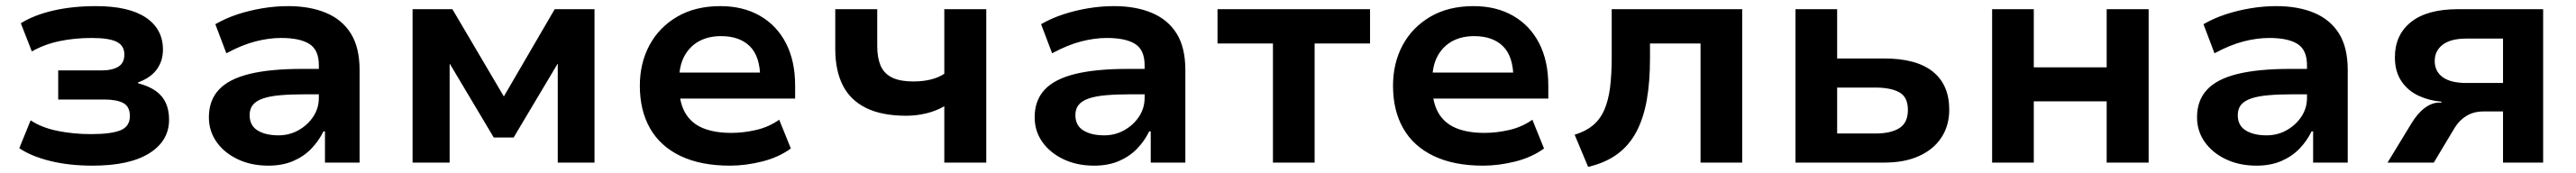

<svg xmlns="http://www.w3.org/2000/svg" viewBox="-20 -531 8410 565"><path d="M282 10Q205 10 143 -5.5Q81 -21 43 -47L80 -138Q116 -114 168 -103.5Q220 -93 277 -93Q343 -93 373.5 -105.5Q404 -118 404 -152Q404 -183 382.5 -194.5Q361 -206 320 -206H170V-301H311Q346 -301 366 -313Q386 -325 386 -353Q386 -382 361 -394.5Q336 -407 279 -407Q223 -407 173.5 -396.5Q124 -386 84 -363L48 -455Q91 -482 154 -496.5Q217 -511 293 -511Q401 -511 456.5 -473.5Q512 -436 512 -369Q512 -332 492 -304.5Q472 -277 431 -262V-259Q466 -250 488.5 -234Q511 -218 521.5 -194.5Q532 -171 532 -140Q532 -71 467.5 -30.5Q403 10 282 10Z M856 10Q800 10 756 -11Q712 -32 687 -67.5Q662 -103 662 -148Q662 -203 694.5 -238Q727 -273 794.5 -289.5Q862 -306 967 -306H1040V-223H975Q929 -223 895 -220Q861 -217 839 -209.5Q817 -202 806 -189Q795 -176 795 -155Q795 -121 821 -105Q847 -89 889 -89Q925 -89 955 -106Q985 -123 1003 -150.5Q1021 -178 1021 -211V-318Q1021 -368 990 -387.5Q959 -407 898 -407Q857 -407 813 -395.5Q769 -384 719 -357L683 -452Q718 -472 756.5 -484.5Q795 -497 837 -504Q879 -511 921 -511Q992 -511 1044.5 -489Q1097 -467 1125.5 -421.5Q1154 -376 1154 -302V0H1041V-102H1036Q1021 -71 996.5 -45.5Q972 -20 937 -5Q902 10 856 10Z M1327 0V-501H1457L1625 -216L1791 -501H1921V0H1801V-322H1800L1657 -82H1592L1449 -322H1448V0Z M2363 10Q2268 10 2202 -21.5Q2136 -53 2102.5 -111.5Q2069 -170 2069 -251Q2069 -325 2100.5 -383.5Q2132 -442 2191 -476.5Q2250 -511 2332 -511Q2406 -511 2461 -479.5Q2516 -448 2546 -390Q2576 -332 2576 -251V-209H2176V-294H2477L2462 -275Q2462 -346 2428.5 -379.5Q2395 -413 2334 -413Q2293 -413 2262.5 -396.5Q2232 -380 2214.5 -348Q2197 -316 2197 -267V-253Q2197 -198 2216.5 -163.5Q2236 -129 2274 -113Q2312 -97 2368 -97Q2407 -97 2448.5 -106.5Q2490 -116 2524 -140L2562 -46Q2522 -17 2468 -3.5Q2414 10 2363 10Z M3063 0V-184Q3035 -168 3003 -160.5Q2971 -153 2939 -153Q2859 -153 2807.5 -178.5Q2756 -204 2731.5 -252.5Q2707 -301 2707 -371V-501H2844V-380Q2844 -344 2854.5 -318Q2865 -292 2891 -278.5Q2917 -265 2963 -265Q2992 -265 3017.5 -271Q3043 -277 3063 -290V-501H3200V0Z M3552 10Q3496 10 3452 -11Q3408 -32 3383 -67.5Q3358 -103 3358 -148Q3358 -203 3390.5 -238Q3423 -273 3490.5 -289.5Q3558 -306 3663 -306H3736V-223H3671Q3625 -223 3591 -220Q3557 -217 3535 -209.5Q3513 -202 3502 -189Q3491 -176 3491 -155Q3491 -121 3517 -105Q3543 -89 3585 -89Q3621 -89 3651 -106Q3681 -123 3699 -150.5Q3717 -178 3717 -211V-318Q3717 -368 3686 -387.5Q3655 -407 3594 -407Q3553 -407 3509 -395.5Q3465 -384 3415 -357L3379 -452Q3414 -472 3452.5 -484.5Q3491 -497 3533 -504Q3575 -511 3617 -511Q3688 -511 3740.5 -489Q3793 -467 3821.5 -421.5Q3850 -376 3850 -302V0H3737V-102H3732Q3717 -71 3692.5 -45.5Q3668 -20 3633 -5Q3598 10 3552 10Z M4136 0V-389H3955V-501H4453V-389H4272V0Z M4822 10Q4727 10 4661 -21.5Q4595 -53 4561.5 -111.5Q4528 -170 4528 -251Q4528 -325 4559.5 -383.5Q4591 -442 4650 -476.5Q4709 -511 4791 -511Q4865 -511 4920 -479.5Q4975 -448 5005 -390Q5035 -332 5035 -251V-209H4635V-294H4936L4921 -275Q4921 -346 4887.5 -379.5Q4854 -413 4793 -413Q4752 -413 4721.5 -396.5Q4691 -380 4673.5 -348Q4656 -316 4656 -267V-253Q4656 -198 4675.5 -163.5Q4695 -129 4733 -113Q4771 -97 4827 -97Q4866 -97 4907.5 -106.5Q4949 -116 4983 -140L5021 -46Q4981 -17 4927 -3.5Q4873 10 4822 10Z M5165 14 5121 -91Q5157 -102 5180.5 -121.5Q5204 -141 5217.5 -171.5Q5231 -202 5236.5 -244.5Q5242 -287 5242 -344V-501H5668V0H5532V-389H5367V-340Q5367 -264 5356.5 -204.5Q5346 -145 5322.5 -100.5Q5299 -56 5260 -27.5Q5221 1 5165 14Z M5842 0V-501H5978V-340H6132Q6237 -340 6290.5 -297Q6344 -254 6344 -173Q6344 -121 6318.5 -82Q6293 -43 6245.5 -21.5Q6198 0 6132 0ZM5978 -95H6103Q6153 -95 6181 -112.5Q6209 -130 6209 -172Q6209 -214 6181 -229.5Q6153 -245 6103 -245H5978Z M6484 0V-501H6620V-311H6858V-501H6995V0H6858V-200H6620V0Z M7347 10Q7291 10 7247 -11Q7203 -32 7178 -67.5Q7153 -103 7153 -148Q7153 -203 7185.5 -238Q7218 -273 7285.5 -289.5Q7353 -306 7458 -306H7531V-223H7466Q7420 -223 7386 -220Q7352 -217 7330 -209.5Q7308 -202 7297 -189Q7286 -176 7286 -155Q7286 -121 7312 -105Q7338 -89 7380 -89Q7416 -89 7446 -106Q7476 -123 7494 -150.5Q7512 -178 7512 -211V-318Q7512 -368 7481 -387.5Q7450 -407 7389 -407Q7348 -407 7304 -395.5Q7260 -384 7210 -357L7174 -452Q7209 -472 7247.5 -484.5Q7286 -497 7328 -504Q7370 -511 7412 -511Q7483 -511 7535.5 -489Q7588 -467 7616.5 -421.5Q7645 -376 7645 -302V0H7532V-102H7527Q7512 -71 7487.5 -45.5Q7463 -20 7428 -5Q7393 10 7347 10Z M7775 0 7853 -128Q7873 -161 7896.5 -178.5Q7920 -196 7944 -196H7951V-199Q7912 -202 7877 -218Q7842 -234 7820.5 -265.5Q7799 -297 7799 -344Q7799 -417 7851.5 -459Q7904 -501 8005 -501H8283V0H8152V-167H8088Q8057 -167 8033.5 -153Q8010 -139 7995 -115L7926 0ZM8033 -260H8152V-405H8033Q7981 -405 7955 -385Q7929 -365 7929 -332Q7929 -298 7955 -279Q7981 -260 8033 -260Z"/></svg>

Font: Nunito Sans 7pt
Style: Bold
Weight: 700
Designer: Vernon Adams
Foundry: Vernon Adams
Version: Version 3.101;gftools[0.9.27]